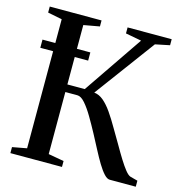

<svg xmlns="http://www.w3.org/2000/svg" viewBox="-109 -842 889 940"><g transform="rotate(15 335.5 -371.5)"><path d="M27.5 0V-30.5L100.5 -44V-698L28 -712.5V-743H290.5V-712.5L210 -698V-397H298L503 -697.5L422.5 -712.5V-743H646V-712.5L573 -697.5L347.5 -392.5Q372.5 -390 394.8 -371.2Q417 -352.5 438.8 -321.2Q460.5 -290 484 -249Q506 -213 526.2 -177.2Q546.5 -141.5 565 -111.8Q583.5 -82 598.8 -63Q614 -44 625.5 -40.5L663 -30.5V0H531Q517.5 0 502 -16.8Q486.5 -33.5 469.2 -62Q452 -90.5 433.5 -126Q415 -161.5 395 -199Q374 -238 352.5 -274.5Q331 -311 310.2 -334.8Q289.5 -358.5 271 -358.5H210V-44L289 -30V0ZM278 -577.5V-536H35.5V-577.5Z"/></g></svg>

Font: Merriweather 96pt
Style: Regular
Weight: 400
Version: Version 2.100